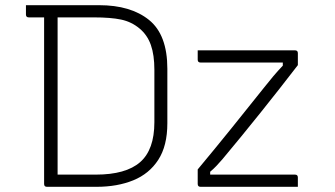

<svg xmlns="http://www.w3.org/2000/svg" viewBox="-20 -720 1290 740"><path d="M362 -700Q484 -700 554.5 -643Q625 -586 625 -455V-245Q625 -158 590 -104Q555 -50 493.5 -25Q432 0 352 0H161Q150 0 150 -11V-653H91Q80 -653 80 -664V-700ZM202 -47H349Q465 -47 520 -95Q575 -143 575 -249V-451Q575 -508 561.5 -546.5Q548 -585 518 -610Q487 -636 447 -644.5Q407 -653 341 -653H202ZM742 -526H1117Q1128 -526 1128 -515V-469Q1058 -378 983.5 -285Q909 -192 837 -106Q825 -92 814 -80.5Q803 -69 790 -58V-47H1117Q1128 -47 1128 -36V0H753Q742 0 742 -11V-67Q807 -145 872 -225.5Q937 -306 999 -384Q1017 -407 1034 -427Q1051 -447 1070 -467V-479H753Q742 -479 742 -490Z"/></svg>

Font: Recursive Sn Lnr St Lt
Style: Regular
Weight: 300
Version: Version 1.079;hotconv 1.0.112;makeotfexe 2.5.65598; ttfautoh